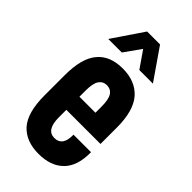

<svg xmlns="http://www.w3.org/2000/svg" viewBox="-230 -797 870 870"><g transform="rotate(45 205.0 -362.0)"><path d="M154.3 -222.7V-174.8Q154.3 -93.8 206.1 -93.8Q256.8 -93.8 256.8 -161.1V-166H369.1V-160.2Q369.1 -77.1 327.1 -35.2Q284.2 7.8 206.1 7.8Q126 7.8 82 -40Q38.1 -88.9 38.1 -199.2V-328.1Q38.1 -437.5 80.1 -486.3Q121.1 -536.1 203.1 -536.1Q284.2 -536.1 329.1 -485.4Q373 -434.6 373 -328.1V-222.7ZM154.3 -345.7V-306.6H256.8V-345.7Q256.8 -391.6 244.1 -411.1Q231.4 -431.6 205.1 -431.6Q180.7 -431.6 167 -411.1Q154.3 -391.6 154.3 -345.7ZM162.1 -732.4H245.1L347.7 -584H260.7L205.1 -664.1L148.4 -584H61.5Z"/></g></svg>

Font: Dinish Condensed
Style: Bold
Weight: 700
Width: 3
Designer: Bert Driehuis
Foundry: Playbeing
Version: Version 3.006; git-39231f3c-release